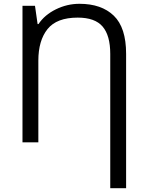

<svg xmlns="http://www.w3.org/2000/svg" viewBox="-20 -745 771 1005"><path d="M396 -725.1Q511.2 -725.1 575.7 -662.8Q640.1 -600.6 640.1 -463.4V240.2H557.1V-462.9Q557.1 -559.1 517.1 -606Q477.1 -652.8 386.7 -652.8Q276.9 -652.8 228.8 -592.8Q180.7 -532.7 180.7 -427.7V0H97.7V-714.8H163.1L176.8 -619.1H181.6Q213.4 -667 272.2 -696Q331.1 -725.1 396 -725.1Z"/></svg>

Font: Open Sans
Style: Regular
Weight: 400
Designer: Monotype Design Team
Foundry: Monotype Imaging Inc.
Version: Version 3.000; ttfautohint (v1.8.4)